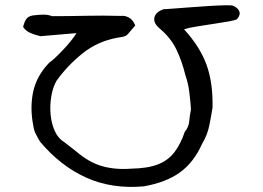

<svg xmlns="http://www.w3.org/2000/svg" viewBox="-20 -727 1023 748"><path d="M540 -1Q416 10 316 -35Q216 -80 136 -175Q127 -190 119.5 -205Q112 -220 110 -236Q96 -306 109 -368.5Q122 -431 172 -483Q180 -488 194.5 -501.5Q209 -515 226 -533Q243 -551 257 -568.5Q271 -586 278 -598L137 -586Q113 -592 96.5 -599.5Q80 -607 70 -622Q76 -647 86 -657Q96 -667 119 -668Q135 -670 151 -670Q167 -670 183 -664Q249 -664 314.5 -665.5Q380 -667 450 -665Q466 -667 481.5 -659Q497 -651 507 -628Q500 -620 493 -611.5Q486 -603 478 -594Q471 -586 458 -583.5Q445 -581 437 -580Q360 -566 301 -518.5Q242 -471 200 -412Q186 -387 180 -352.5Q174 -318 177 -282.5Q180 -247 193 -217.5Q206 -188 231 -173L277 -137Q327 -94 378.5 -79.5Q430 -65 492 -70Q555 -71 595 -86.5Q635 -102 659.5 -134Q684 -166 700 -214Q715 -231 717 -253.5Q719 -276 724 -301Q722 -332 717.5 -368Q713 -404 702 -435Q689 -489 667 -534.5Q645 -580 602 -616Q577 -637 581.5 -658.5Q586 -680 617 -691Q620 -691 647.5 -693Q675 -695 714 -698Q753 -701 792 -703.5Q831 -706 858.5 -706.5Q886 -707 889 -704Q906 -697 912 -683.5Q918 -670 904 -653Q897 -648 871 -643.5Q845 -639 812 -634Q779 -629 747.5 -624Q716 -619 697 -613Q759 -545 784.5 -475Q810 -405 808 -308Q803 -276 795.5 -238.5Q788 -201 768 -168Q735 -94 680.5 -55Q626 -16 540 -1Z"/></svg>

Font: Mynerve
Style: Regular
Weight: 400
Designer: Carolina Short
Foundry: Carolina Short
Version: Version 1.000; ttfautohint (v1.8.4.7-5d5b)